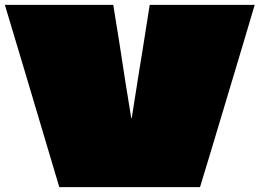

<svg xmlns="http://www.w3.org/2000/svg" viewBox="-20 -770 1068 790"><path d="M1028 -750Q1006 -675 983.5 -600Q961 -525 938.5 -450Q916 -375 893.5 -300Q871 -225 848.5 -150Q826 -75 803 0H224Q187 -125 149.5 -250Q112 -375 75 -500Q38 -625 0 -750H446Q452 -711 458.5 -672.5Q465 -634 471 -595Q477 -556 483 -517Q489 -478 495 -439Q501 -400 507.5 -361.5Q514 -323 520 -284Q521 -284 521 -284Q521 -284 521.5 -284Q522 -284 522 -284Q527 -317 532.5 -350.5Q538 -384 543 -417Q548 -450 553.5 -483.5Q559 -517 564.5 -550.5Q570 -584 575 -617Q580 -650 585.5 -683.5Q591 -717 596 -750Z"/></svg>

Font: Climate Crisis
Style: Regular
Weight: 400
Version: Version 1.003